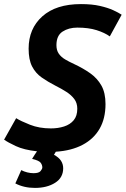

<svg xmlns="http://www.w3.org/2000/svg" viewBox="-27 -729 615 939"><path d="M144 190Q117 190 93 184.5Q69 179 48 168L77 103Q90 110 106 114Q122 118 137 118Q163 118 171.5 107.5Q180 97 180 90Q180 78 172 67Q164 56 130 48Q137 37 142.5 28Q148 19 154 11Q90 4 50.5 -14.5Q11 -33 -7 -46L52 -151Q74 -137 119.5 -119Q165 -101 222 -101Q257 -101 286.5 -110.5Q316 -120 333.5 -141Q351 -162 351 -197Q351 -225 336.5 -244.5Q322 -264 298 -279.5Q274 -295 244 -310Q207 -329 177 -350Q147 -371 130 -404Q113 -437 113 -491Q113 -589 180 -649Q247 -709 369 -709Q423 -709 462 -700Q501 -691 527 -679Q553 -667 568 -657L510 -551Q485 -569 445.5 -581.5Q406 -594 351 -594Q309 -594 279 -574.5Q249 -555 249 -508Q249 -483 260.5 -466.5Q272 -450 291.5 -438.5Q311 -427 335 -416Q380 -395 414.5 -370.5Q449 -346 469 -310.5Q489 -275 489 -220Q489 -150 460.5 -100Q432 -50 377.5 -21Q323 8 246 13L237 28Q261 41 271.5 57.5Q282 74 282 94Q282 140 242.5 165Q203 190 144 190Z"/></svg>

Font: Ubuntu Sans Mono
Style: Italic
Weight: 400
Italic angle: -13.5°
Monospace: yes
Designer: Dalton Maag Ltd
Foundry: Dalton Maag Ltd
Version: Version 1.006